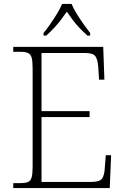

<svg xmlns="http://www.w3.org/2000/svg" viewBox="-20 -951 634 971"><path d="M47 0V-25H84Q108 -25 121.5 -30.5Q135 -36 140 -54Q145 -72 145 -108V-605Q145 -642 140 -659.5Q135 -677 121.5 -683Q108 -689 84 -689H47V-714H502L508 -548H481L477 -611Q474 -651 462 -667Q450 -683 410 -683H190V-389H433V-359H190V-31H442Q483 -31 495.5 -47Q508 -63 510 -103L515 -166H542L535 0ZM200 -784Q216 -803 234 -829Q252 -855 268.5 -882Q285 -909 294 -931H342Q351 -909 367.5 -882Q384 -855 402.5 -829Q421 -803 436 -784V-771H422Q398 -793 380 -812Q362 -831 347.5 -850.5Q333 -870 318 -892Q303 -870 288 -850.5Q273 -831 255.5 -812Q238 -793 214 -771H200Z"/></svg>

Font: Noto Rashi Hebrew ExtraLight
Style: Regular
Weight: 250
Version: Version 1.006